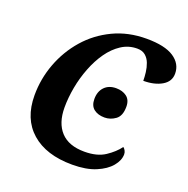

<svg xmlns="http://www.w3.org/2000/svg" viewBox="-131 -852 964 985"><g transform="rotate(20 351.5 -359.0)"><path d="M366 10Q223 10 143 -60.5Q63 -131 63 -259Q63 -349 94.5 -433Q126 -517 184 -583.5Q242 -650 323.5 -689Q405 -728 505 -728Q605 -728 654 -695.5Q703 -663 703 -609Q703 -566 663 -542.5Q623 -519 562 -519Q562 -540 559 -565Q556 -590 547.5 -612.5Q539 -635 522 -649.5Q505 -664 477 -664Q430 -664 391 -638.5Q352 -613 322 -570.5Q292 -528 271 -474Q250 -420 239.5 -363Q229 -306 229 -253Q229 -168 272.5 -121Q316 -74 402 -74Q471 -74 514 -102.5Q557 -131 582 -165Q588 -161 593.5 -151.5Q599 -142 599 -131Q599 -98 572 -65.5Q545 -33 493.5 -11.5Q442 10 366 10ZM439 -274Q403 -274 380.5 -291.5Q358 -309 358 -346Q358 -387 381.5 -411.5Q405 -436 445 -436Q480 -436 503 -418.5Q526 -401 526 -364Q526 -314 498.5 -294Q471 -274 439 -274Z"/></g></svg>

Font: Noto Serif
Style: Bold Italic
Weight: 700
Italic angle: -12°
Designer: Monotype Design Team
Foundry: Monotype Imaging Inc.
Version: Version 2.013